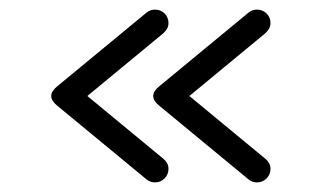

<svg xmlns="http://www.w3.org/2000/svg" viewBox="-20 -494 670 400"><path d="M515.5 -114Q505 -114 497.5 -120.5L311.5 -274Q287 -294 311.5 -314L497.5 -467.5Q505 -474 515.5 -474Q527 -474 535.2 -466Q543.5 -458 543.5 -446Q543.5 -439.5 540.5 -434.2Q537.5 -429 532.5 -424.5L374.5 -294L532.5 -163.5Q537.5 -159.5 540.5 -154.2Q543.5 -149 543.5 -142Q543.5 -130.5 535.2 -122.2Q527 -114 515.5 -114ZM303 -114Q292.5 -114 285 -120.5L99 -274Q74.5 -294 99 -314L285 -467.5Q292.5 -474 303 -474Q314.5 -474 322.8 -466Q331 -458 331 -446Q331 -439.5 328 -434.2Q325 -429 320 -424.5L162 -294L320 -163.5Q325 -159.5 328 -154.2Q331 -149 331 -142Q331 -130.5 322.8 -122.2Q314.5 -114 303 -114Z"/></svg>

Font: Jura Light Medium
Style: Regular
Weight: 500
Version: Version 5.106